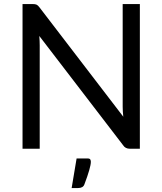

<svg xmlns="http://www.w3.org/2000/svg" viewBox="-20 -736 804 950"><path d="M672 0H623Q600 0 589 -17.5L174.5 -558Q176.5 -532 176.5 -511.5V0H91.5V-716H141.5Q154.5 -716 161.2 -712.8Q168 -709.5 175 -700L590 -158.5Q587 -185 587 -208V-716H672ZM365.5 194.5H334.5L359 48H412.5Q424 48 426.8 53.2Q429.5 58.5 429.5 64.5Q429.5 92 397.5 176.5Q391 194.5 365.5 194.5Z"/></svg>

Font: Verano Sans
Style: Regular
Weight: 400
Designer: Lukasz Dziedzic with Adam Twardoch and Botio Nikoltchev
Foundry: tyPoland Lukasz Dziedzic
Version: Version 3.001;December 28, 2019;FontCreator 12.0.0.2547 64-b